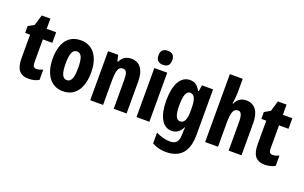

<svg xmlns="http://www.w3.org/2000/svg" viewBox="-108 -1274 3200 2019"><g transform="rotate(20 1492.0 -264.0)"><path d="M250 -115C221 -115 208 -133 208 -170V-431H314V-549H208V-663H111L76 -545L10 -508V-431H65V-171C65 -49 106 10 207 10C248 10 289 0 321 -18V-133C294 -122 271 -115 250 -115Z M805 -276C805 -458 720 -559 591 -559C437 -559 374 -439 374 -276C374 -125 440 10 589 10C749 10 805 -129 805 -276ZM520 -274C520 -386 541 -435 590 -435C640 -435 660 -385 660 -276C660 -166 640 -114 590 -114C541 -114 520 -167 520 -274Z M1155 -559C1101 -559 1057 -536 1033 -482H1023L1008 -549H895V0H1039V-259C1039 -387 1054 -431 1106 -431C1148 -431 1158 -392 1158 -317V0H1302V-361C1302 -489 1247 -559 1155 -559Z M1485 -768C1432 -768 1408 -741 1408 -689C1408 -637 1434 -611 1485 -611C1537 -611 1562 -637 1562 -689C1562 -740 1539 -768 1485 -768ZM1557 -549H1413V0H1557Z M1811 -559C1706 -559 1647 -452 1647 -270C1647 -99 1705 10 1805 10C1856 10 1893 -10 1926 -72H1930C1928 -51 1926 -20 1926 5V11C1926 94 1890 121 1829 121C1787 121 1732 110 1672 80V201C1720 227 1769 240 1826 240C1994 240 2070 140 2070 -39V-549H1946L1935 -480H1927C1894 -541 1859 -559 1811 -559ZM1856 -434C1903 -434 1926 -392 1926 -280V-254C1926 -154 1902 -114 1857 -114C1814 -114 1793 -165 1793 -269C1793 -381 1814 -434 1856 -434Z M2325 -604V-760H2181V0H2325V-259C2325 -377 2339 -431 2396 -431C2429 -431 2444 -394 2444 -317V0H2588V-361C2588 -488 2536 -560 2440 -560C2383 -560 2343 -533 2321 -481H2313C2320 -517 2325 -565 2325 -604Z M2893 -115C2864 -115 2851 -133 2851 -170V-431H2957V-549H2851V-663H2754L2719 -545L2653 -508V-431H2708V-171C2708 -49 2749 10 2850 10C2891 10 2932 0 2964 -18V-133C2937 -122 2914 -115 2893 -115Z"/></g></svg>

Font: Noto Sans Gujarati UI ExtraCondensed ExtraBold
Style: Regular
Weight: 800
Width: 2
Designer: Jelle Bosma - Monotype Design Team, Universal Thirst
Foundry: Monotype Imaging Inc.
Version: Version 2.106